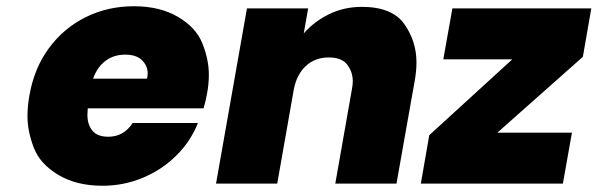

<svg xmlns="http://www.w3.org/2000/svg" viewBox="-20 -588 1914 615"><path d="M643 -287Q639 -264 632 -241H261Q260 -230 260 -220Q260 -189 276 -169.5Q292 -150 327 -150Q376 -150 405 -194H614Q591 -136 545.5 -90.5Q500 -45 438.5 -19Q377 7 308 7Q225 7 166.5 -28Q108 -63 88 -115.5Q68 -168 68 -216Q68 -247 74 -281Q89 -369 136.5 -433.5Q184 -498 254.5 -533Q325 -568 409 -568Q492 -568 550 -534Q608 -500 628.5 -448.5Q649 -397 649 -348Q649 -319 643 -287ZM451 -336Q453 -345 453 -353Q453 -377 435 -395Q417 -413 381 -413Q345 -413 318.5 -393.5Q292 -374 278 -336Z M1139 -566Q1236 -566 1275 -511Q1314 -456 1314 -388Q1314 -359 1308 -327L1250 0H1054L1107 -301Q1110 -316 1110 -328Q1110 -357 1092.5 -380.5Q1075 -404 1033 -404Q989 -404 959.5 -376.5Q930 -349 921 -301L868 0H672L771 -561H967L953 -481Q986 -519 1034 -542.5Q1082 -566 1139 -566Z M1573 -163H1812L1783 0H1328L1355 -155L1621 -398H1400L1429 -561H1874L1847 -406Z"/></svg>

Font: Fz Poppins ExtBd
Style: Italic
Weight: 800
Italic angle: -10°
Designer: Ninad Kale (Devanagari), Jonny Pinhorn (Latin)
Foundry: Indian Type Foundry
Version: Vit hóa bi Vntype.Com & FontZin.Com